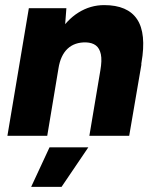

<svg xmlns="http://www.w3.org/2000/svg" viewBox="-20 -532 613 752"><path d="M9 0 93 -500H240L233 -408L165 0ZM330 0 373 -256 534 -280 486 0ZM373 -256Q380 -296 375 -319.5Q370 -343 355.5 -354Q341 -365 317 -366Q272 -367 244.5 -341Q217 -315 209 -264L162 -265Q175 -344 208 -399Q241 -454 287.5 -483Q334 -512 388 -512Q480 -512 517 -456.5Q554 -401 534 -286L530 -256ZM102 200 174 45H326L221 200Z"/></svg>

Font: Figtree Light ExtraBold
Style: Italic
Weight: 800
Italic angle: -9.5°
Version: Version 2.001;gftools[0.9.30]